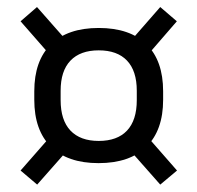

<svg xmlns="http://www.w3.org/2000/svg" viewBox="-20 -574 547 532"><path d="M253 -122Q167 -122 121 -167.5Q75 -213 75 -297.5V-321Q75 -406 121.2 -451.2Q167.5 -496.5 253.5 -496.5Q340 -496.5 386 -451.2Q432 -406 432 -321V-297.5Q432 -213 385.8 -167.5Q339.5 -122 253 -122ZM253.5 -183.5Q305 -183.5 332 -212.2Q359 -241 359 -296.5V-322.5Q359 -377.5 332 -406Q305 -434.5 253.5 -434.5Q202.5 -434.5 175.2 -406Q148 -377.5 148 -322.5V-296.5Q148 -241 175.2 -212.2Q202.5 -183.5 253.5 -183.5ZM379.5 -205.5 470.5 -101.5 424 -62.5 334 -164.5ZM173 -164.5 83 -62.5 37 -101.5 129 -206.5ZM124.5 -415 37 -515 82.5 -554.5 171.5 -453.5ZM334 -451.5 424 -554.5 470 -515 379.5 -410.5Z"/></svg>

Font: Anek Bangla Medium
Style: Regular
Weight: 400
Version: Version 1.003